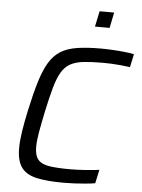

<svg xmlns="http://www.w3.org/2000/svg" viewBox="-59 -933 729 987"><g transform="rotate(5 305.0 -439.0)"><path d="M307.7 8Q221.3 8 167.3 -3.9Q113.3 -15.9 88.4 -50.2Q63.6 -84.4 63.6 -149.6Q63.6 -186 70.8 -233.7Q78 -281.4 91.4 -344Q111 -435.3 130.2 -498Q149.5 -560.7 173.5 -599.7Q197.6 -638.7 231.9 -659.6Q266.3 -680.4 316.3 -688.2Q366.2 -696 436.5 -696Q465.7 -696 497.9 -694.2Q530.2 -692.5 559.6 -689.4Q589 -686.4 609.6 -681.8L595 -614Q570.5 -617.5 545.2 -619.7Q519.9 -622 496.8 -623Q473.7 -624 455 -624Q394.9 -624 353.9 -619.3Q313 -614.6 286.3 -599.5Q259.5 -584.4 241.5 -554Q223.4 -523.5 209.1 -472.3Q194.8 -421.1 178.5 -344Q165.7 -282.7 158 -238.7Q150.3 -194.6 150.3 -163.5Q150.3 -119.4 168.4 -97.9Q186.5 -76.4 227.1 -70.2Q267.8 -64 336.3 -64Q370.2 -64 411.7 -67Q453.3 -70 484.3 -74L469.1 -3.6Q447.6 -0.1 419.9 2.5Q392.2 5 363.3 6.5Q334.3 8 307.7 8ZM397.6 -805.7 414.4 -886.3H489.5L473.2 -805.7Z"/></g></svg>

Font: Saira Thin
Style: Italic
Weight: 100
Italic angle: -12°
Designer: Hector Gatti with collaboration of the Omnibus-Type team
Foundry: Omnibus-Type
Version: Version 1.101